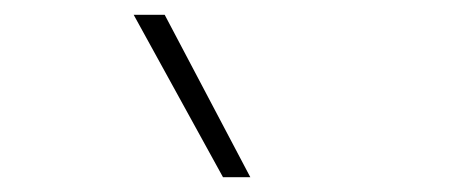

<svg xmlns="http://www.w3.org/2000/svg" viewBox="-20 -810 640 260"><path d="M282 -570 161 -790H203L319 -570Z"/></svg>

Font: M PLUS Code Latin Expanded ExtraLight
Style: Regular
Weight: 250
Width: 7
Designer: Coji Morishita
Foundry: UNDERFOREST DESIGN
Version: Version 1.002; ttfautohint (v1.8.3)